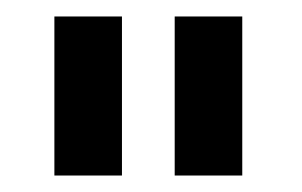

<svg xmlns="http://www.w3.org/2000/svg" viewBox="-20 -733 366 233"><path d="M46 -713H128V-520H46ZM192 -713H274V-520H192Z"/></svg>

Font: Liter
Style: Regular
Weight: 400
Designer: Anton Skugarov
Foundry: skugi
Version: Version 1.004; ttfautohint (v1.8.4.7-5d5b)